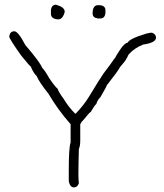

<svg xmlns="http://www.w3.org/2000/svg" viewBox="-20 -817 701 819"><path d="M470.7 -569.8Q475.6 -580.1 491.2 -603.5Q511.2 -633.8 524.4 -634.8Q532.2 -652.3 604.5 -673.8Q620.1 -677.7 627.9 -677.7Q645.5 -671.4 645.5 -656.2Q645.5 -634.8 590.8 -627Q552.2 -611.8 528.3 -584Q517.1 -559.6 506.3 -547.9Q500 -540 492.2 -531.2Q484.9 -515.6 435.5 -453.1Q435.5 -449.2 408.2 -402.3Q396 -391.1 390.6 -373Q385.3 -370.6 367.2 -339.8Q363.8 -339.8 332 -300.8Q329.6 -300.8 322.3 -287.1V-218.8Q322.3 -193.4 316.4 -181.6Q314.5 -114.3 314.5 -76.2V-66.4Q314.5 -55.2 316.4 -35.2Q310.1 -17.6 294.9 -17.6Q279.3 -17.6 273.4 -43V-91.8Q273.4 -188.5 281.2 -209V-287.1Q225.6 -350.6 187.5 -416Q146 -468.3 136.7 -492.2Q122.1 -505.9 111.3 -533.2Q108.4 -533.2 70.3 -580.1Q21.5 -648.9 19.5 -660.2V-662.1Q22.9 -683.6 41 -683.6Q57.6 -683.6 87.9 -625Q149.4 -553.7 160.2 -527.3Q170.9 -517.6 189.5 -484.4Q212.9 -449.2 226.6 -437.5Q226.6 -429.7 252 -394.5Q272.5 -360.4 300.8 -332H302.7Q338.9 -370.1 359.4 -404.3Q412.1 -491.2 421.9 -503.9Q456.1 -548.8 464.4 -562Q466.8 -564.9 470.7 -569.8ZM218.8 -796.9Q255.9 -786.6 255.9 -767.6V-765.6Q247.6 -734.4 228.5 -734.4H224.6Q197.3 -737.8 197.3 -757.8V-775.4Q200.7 -796.9 218.8 -796.9ZM398.4 -794.9H408.2Q429.7 -791.5 429.7 -773.4V-759.8Q426.3 -738.3 408.2 -738.3H396.5Q375 -741.7 375 -759.8Q375 -794.9 398.4 -794.9Z"/></svg>

Font: CEF Fonts CJK
Style: Regular
Weight: 400
Designer: PartyBoss (派对大魔王)
Version: Release 2.25